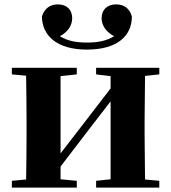

<svg xmlns="http://www.w3.org/2000/svg" viewBox="-20 -855 781 875"><path d="M376 -629C517 -629 581 -693 581 -780C570 -819 543 -835 509 -835C469 -835 443 -811 443 -772C443 -737 466 -708 500 -690C468 -670 429 -661 376 -661C323 -661 285 -670 253 -690C287 -708 309 -737 309 -772C309 -811 284 -835 244 -835C210 -835 184 -819 171 -780C172 -695 236 -629 376 -629ZM418 -516 484 -508V-452L351 -279L256 -156V-508L330 -516V-546H34V-516L99 -510C100 -451 101 -364 101 -308V-238C101 -182 100 -95 99 -37L34 -31V0H330V-31L256 -38V-96L383 -262L484 -393V-38L418 -31V0H706V-31L641 -37L639 -238V-308L641 -509L706 -516V-546H418Z"/></svg>

Font: Noto Serif CJK HK Black
Style: Regular
Weight: 900
Designer: Ryoko NISHIZUKA 西塚涼子 (kana & ideographs); Frank Grießhammer (Latin, Greek & Cyrillic); Wenlong ZHANG 张文龙 (bopomofo); San
Foundry: Adobe
Version: Version 2.001;hotconv 1.1.0;makeotfexe 2.6.0